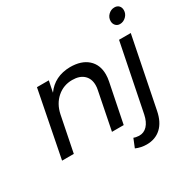

<svg xmlns="http://www.w3.org/2000/svg" viewBox="-199 -938 1331 1333"><g transform="rotate(-30 466.5 -271.5)"><path d="M602 -367Q602 -341 596 -312L533 0H439L499 -301Q503 -318 503 -338Q503 -390 470.5 -420Q438 -450 379 -450Q309 -450 257.5 -405Q206 -360 190 -284L133 0H39L143 -529H238L220 -440Q286 -533 411 -535Q501 -535 551.5 -490Q602 -445 602 -367ZM588 118Q628 119 655 90Q682 61 693 8L801 -529H895L783 30Q767 112 721 154.5Q675 197 605 197Q560 197 519 179L547 110Q560 116 588 118ZM933 -691Q933 -662 911.5 -641Q890 -620 862 -620Q841 -620 828 -634.5Q815 -649 815 -670Q815 -699 836 -719.5Q857 -740 885 -740Q907 -740 920 -726.5Q933 -713 933 -691Z"/></g></svg>

Font: Gontserrat
Style: Italic
Weight: 400
Italic angle: -11.3°
Designer: Julieta Ulanovsky
Foundry: Julieta Ulanovsky
Version: Version 6.001